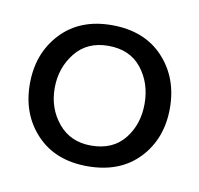

<svg xmlns="http://www.w3.org/2000/svg" viewBox="-45 -801 380 366"><g transform="rotate(10 145.5 -618.5)"><path d="M10 -618Q10 -677 46.5 -716Q83 -755 145 -755Q208 -755 244.5 -716Q281 -677 281 -618Q281 -559 244.5 -520.5Q208 -482 145 -482Q83 -482 46.5 -520.5Q10 -559 10 -618ZM232 -618Q232 -658 209.5 -686.5Q187 -715 145 -715Q104 -715 81 -686Q58 -657 58 -618Q58 -579 81.5 -550.5Q105 -522 145 -522Q187 -522 209.5 -550Q232 -578 232 -618Z"/></g></svg>

Font: Cabin
Style: Regular
Weight: 400
Designer: Pablo Impallari
Foundry: Pablo Impallari. http://www.impallari.com Igino Marini. http://www.ikern.com
Version: Version 2.001